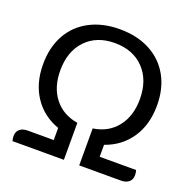

<svg xmlns="http://www.w3.org/2000/svg" viewBox="-126 -840 966 966"><g transform="rotate(20 357.0 -357.0)"><path d="M36 -26Q36 -50 51.5 -63Q67 -76 93 -76H233V-141Q148 -171 100 -243Q52 -315 52 -417Q52 -507 89 -574Q126 -641 195 -677.5Q264 -714 356 -714Q449 -714 518 -677.5Q587 -641 624.5 -574Q662 -507 662 -417Q662 -314 613.5 -242Q565 -170 479 -140V-76H674Q678 -64 678 -50Q678 -26 662.5 -13Q647 0 621 0H397V-198Q478 -210 524 -268.5Q570 -327 570 -417Q570 -519 512 -579.5Q454 -640 356 -640Q259 -640 201.5 -579.5Q144 -519 144 -417Q144 -327 189.5 -269Q235 -211 315 -198V0H40Q36 -12 36 -26Z"/></g></svg>

Font: Thasadith
Style: Bold
Weight: 700
Designer: Cadson Demak Co.,Ltd.
Foundry: Cadson Demak Co.,Ltd.
Version: Version 1.000; ttfautohint (v1.6)